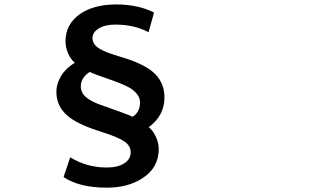

<svg xmlns="http://www.w3.org/2000/svg" viewBox="-20 -786 1540 883"><path d="M471.7 77.1Q344.7 77.1 272.5 28.3L302.7 -62.5Q379.9 -15.6 470.7 -15.6Q521.5 -15.6 551.3 -34.7Q581.1 -53.7 581.1 -85.9Q581.1 -115.2 552.2 -135.3Q523.4 -155.3 452.1 -177.7Q347.7 -210 299.8 -246.1Q239.3 -292 239.3 -363.3Q239.3 -400.4 259.8 -434.6Q283.2 -473.6 324.2 -497.1Q305.7 -512.7 293.9 -539.1Q281.2 -567.4 281.2 -595.7Q281.2 -673.8 346.7 -720.7Q411.1 -765.6 514.6 -765.6Q614.3 -765.6 688.5 -728.5L663.1 -637.7Q598.6 -672.9 510.7 -672.9Q461.9 -672.9 432.6 -654.3Q405.3 -636.7 405.3 -610.4Q405.3 -581.1 438.5 -561.5Q465.8 -544.9 532.2 -525.4Q632.8 -496.1 679.7 -458Q736.3 -412.1 736.3 -337.9Q736.3 -253.9 664.1 -201.2Q682.6 -186.5 694.3 -162.1Q710 -132.8 710 -99.6Q710 -13.7 632.8 35.2Q566.4 77.1 471.7 77.1ZM589.8 -249Q624 -270.5 624 -315.4Q624 -353.5 575.2 -382.8Q546.9 -399.4 472.7 -424.8Q415 -444.3 392.6 -455.1Q351.6 -428.7 351.6 -388.7Q351.6 -360.4 374 -340.8Q399.4 -317.4 459 -297.9Q467.8 -294.9 484.4 -289.1Q570.3 -258.8 589.8 -249Z"/></svg>

Font: Bpmf GenYo Gothic B
Style: B
Weight: 700
Foundry: But Ko
Version: Version 1.320